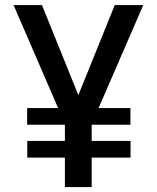

<svg xmlns="http://www.w3.org/2000/svg" viewBox="-20 -758 636 778"><path d="M90.5 -119.5V-187H243V-252.5H90V-320H215.5L35 -737.5H150L297.5 -372.5L445 -737.5H560.5L379.5 -320H508.5V-252.5H351.5V-187H509V-119.5H351.5V0H243V-119.5Z"/></svg>

Font: Epilogue Medium
Style: Regular
Weight: 500
Designer: Tyler Finck
Foundry: Etcetera Type Co
Version: Version 2.111; ttfautohint (v1.8.3)